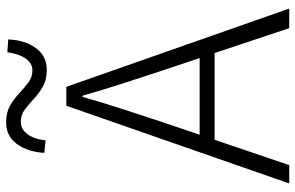

<svg xmlns="http://www.w3.org/2000/svg" viewBox="-189 -777 966 628"><g transform="rotate(-90 294.0 -463.0)"><path d="M8 0 262 -729H324L580 0H516L374 -425Q353 -489 333.5 -549Q314 -609 295 -676H291Q272 -609 252.5 -549Q233 -489 212 -425L68 0ZM127 -244V-293H457V-244ZM379 -793Q347 -793 324.5 -806Q302 -819 284.5 -835.5Q267 -852 249.5 -865Q232 -878 209 -878Q186 -878 169.5 -856.5Q153 -835 149 -797L108 -801Q111 -854 136.5 -890Q162 -926 208 -926Q240 -926 262.5 -913Q285 -900 303 -883Q321 -866 338.5 -853Q356 -840 378 -840Q401 -840 416.5 -862Q432 -884 437 -922L479 -919Q477 -865 451 -829Q425 -793 379 -793Z"/></g></svg>

Font: Noto Sans SC Thin Light
Style: Regular
Weight: 300
Version: Version 2.004-H2;hotconv 1.0.118;makeotfexe 2.5.65603